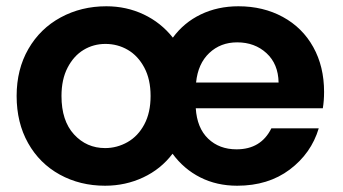

<svg xmlns="http://www.w3.org/2000/svg" viewBox="-20 -583 1092 612"><path d="M1013 -290Q1013 -262 1009 -238H604Q608 -175 643.5 -141Q679 -107 734 -107Q812 -107 845 -174H996Q972 -94 903.5 -42.5Q835 9 736 9Q671 9 618.5 -17.5Q566 -44 530 -93Q493 -44 436.5 -17.5Q380 9 315 9Q235 9 170.5 -26.5Q106 -62 69.5 -127Q33 -192 33 -277Q33 -362 70.5 -427Q108 -492 173.5 -527.5Q239 -563 319 -563Q383 -563 438 -537Q493 -511 531 -463Q566 -511 620 -537Q674 -563 740 -563Q819 -563 881.5 -529Q944 -495 978.5 -433Q1013 -371 1013 -290ZM868 -320Q867 -379 829.5 -413.5Q792 -448 736 -448Q683 -448 647 -414Q611 -380 605 -320ZM315 -111Q353 -111 386.5 -130Q420 -149 440 -186.5Q460 -224 460 -277Q460 -330 440 -367.5Q420 -405 387.5 -424Q355 -443 316 -443Q278 -443 246.5 -424Q215 -405 195.5 -367.5Q176 -330 176 -277Q176 -198 216 -154.5Q256 -111 315 -111Z"/></svg>

Font: Fz Poppins SemBd
Style: Regular
Weight: 600
Designer: Ninad Kale (Devanagari), Jonny Pinhorn (Latin)
Foundry: Indian Type Foundry
Version: Vit hóa bi Vntype.Com & FontZin.Com